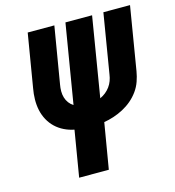

<svg xmlns="http://www.w3.org/2000/svg" viewBox="-109 -827 837 919"><g transform="rotate(-15 309.5 -367.5)"><path d="M170 0 208 -228Q182 -233 158.5 -244.5Q135 -256 116.5 -273.5Q98 -291 85.5 -314Q73 -337 67.5 -363Q62 -389 62.5 -416.5Q63 -444 68 -471L112 -735H244L197 -454Q194 -438 194 -421.5Q194 -405 198.5 -390Q203 -375 212 -363Q221 -351 234 -343L299 -735H431L366 -341Q381 -348 393.5 -358Q406 -368 415.5 -381Q425 -394 430.5 -409Q436 -424 438 -439L487 -735H619L567 -421Q563 -397 554.5 -372.5Q546 -348 530.5 -326.5Q515 -305 495 -288Q475 -271 451.5 -258.5Q428 -246 403.5 -238Q379 -230 355 -226L317 0Z"/></g></svg>

Font: Iosevka SS04 Heavy Extended
Style: Italic
Weight: 900
Width: 7
Italic angle: -9°
Monospace: yes
Designer: Belleve Invis
Foundry: Belleve Invis
Version: Version 19.0.0; ttfautohint (v1.8.4)